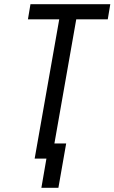

<svg xmlns="http://www.w3.org/2000/svg" viewBox="-20 -755 545 914"><path d="M177 139 201 0H145L262 -663H113L125 -735H505L493 -663H343L239 -72H295L258 139Z"/></svg>

Font: Iosevka SS08
Style: Italic
Weight: 400
Italic angle: -10°
Monospace: yes
Designer: Belleve Invis
Foundry: Belleve Invis
Version: 2.1.0; ttfautohint (v1.8.2)